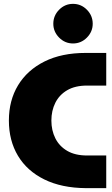

<svg xmlns="http://www.w3.org/2000/svg" viewBox="-20 -974 578 994"><path d="M424 0Q299 -1 209.5 -45Q120 -89 73 -167.5Q26 -246 26 -350Q26 -454 73.5 -532.5Q121 -611 210 -655.5Q299 -700 424 -700H530V-531H431Q369 -531 328 -507Q287 -483 266.5 -442Q246 -401 246 -350Q246 -299 266.5 -258Q287 -217 328 -193Q369 -169 431 -169H530V0ZM358 -749Q316 -749 286 -779.5Q256 -810 256 -851Q256 -893 286 -923.5Q316 -954 358 -954Q400 -954 430 -923.5Q460 -893 460 -851Q460 -810 430 -779.5Q400 -749 358 -749Z"/></svg>

Font: MuseoModerno Black
Style: Regular
Weight: 900
Designer: Pablo Cosgaya, Héctor Gatti, Marcela Romero, and the Authors of The MuseoModerno Project.
Foundry: Omnibus-Type Team
Version: Version 1.001